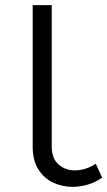

<svg xmlns="http://www.w3.org/2000/svg" viewBox="-20 -720 417 746"><path d="M262 6Q222 6 186.5 -10.5Q151 -27 129 -62Q107 -97 107 -150V-700H181V-151Q181 -104 207.5 -81Q234 -58 270 -58Q291 -58 312 -64.5Q333 -71 352 -84L377 -30Q352 -12 322 -3Q292 6 262 6Z"/></svg>

Font: Montserrat Thin
Style: Regular
Weight: 400
Version: Version 9.000